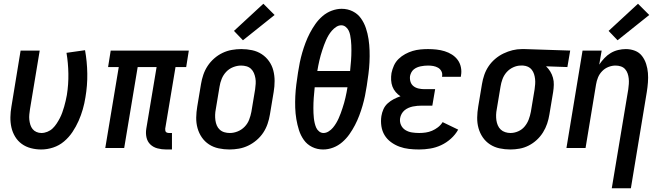

<svg xmlns="http://www.w3.org/2000/svg" viewBox="-20 -790 3540 1025"><path d="M200 8Q172 8 145 1Q118 -6 96.5 -21.5Q75 -37 61 -60Q47 -83 41 -109.5Q35 -136 35.5 -164.5Q36 -193 41 -221L90 -520H192L140 -207Q138 -193 136.5 -179Q135 -165 136.5 -151Q138 -137 142 -124Q146 -111 154 -101Q162 -91 174.5 -85.5Q187 -80 201 -80Q217 -80 233 -86.5Q249 -93 261 -104.5Q273 -116 282.5 -130.5Q292 -145 299.5 -159.5Q307 -174 312.5 -189.5Q318 -205 322.5 -220.5Q327 -236 330.5 -251.5Q334 -267 337 -283Q346 -340 345 -397Q344 -454 335 -508L434 -522Q445 -461 446 -397.5Q447 -334 436 -270Q431 -238 422 -206.5Q413 -175 399.5 -144.5Q386 -114 367 -85.5Q348 -57 322 -35Q296 -13 264 -2.5Q232 8 200 8Z M867 8Q843 8 820.5 2Q798 -4 782.5 -19Q767 -34 762 -56.5Q757 -79 761 -103L816 -432H715L643 0H542L614 -432H557L571 -520H988L974 -432H917L862 -103Q862 -98 862.5 -93.5Q863 -89 865.5 -86Q868 -83 872.5 -81.5Q877 -80 881 -80H898V8Z M1205 8Q1176 8 1147.5 2Q1119 -4 1096 -19Q1073 -34 1057.5 -56.5Q1042 -79 1034.5 -106Q1027 -133 1027.5 -162.5Q1028 -192 1033 -221L1053 -341Q1057 -366 1065.5 -391Q1074 -416 1088.5 -438Q1103 -460 1123.5 -478Q1144 -496 1168 -507.5Q1192 -519 1217.5 -523.5Q1243 -528 1268 -528Q1298 -528 1326 -522Q1354 -516 1377 -501Q1400 -486 1416 -463.5Q1432 -441 1439 -414Q1446 -387 1446 -357.5Q1446 -328 1441 -299L1421 -179Q1417 -154 1408.5 -129Q1400 -104 1385.5 -82Q1371 -60 1350 -42Q1329 -24 1305 -12.5Q1281 -1 1255.5 3.5Q1230 8 1205 8ZM1207 -80Q1228 -80 1249 -88.5Q1270 -97 1286 -113.5Q1302 -130 1310 -151Q1318 -172 1322 -193L1342 -313Q1344 -328 1345 -343Q1346 -358 1343.5 -372.5Q1341 -387 1335.5 -400Q1330 -413 1320 -422.5Q1310 -432 1296 -436Q1282 -440 1267 -440Q1246 -440 1224.5 -431.5Q1203 -423 1187.5 -406.5Q1172 -390 1163.5 -369Q1155 -348 1152 -327L1132 -207Q1129 -192 1128.5 -177Q1128 -162 1130 -147.5Q1132 -133 1137.5 -120Q1143 -107 1153.5 -97.5Q1164 -88 1178 -84Q1192 -80 1207 -80ZM1277 -575 1229 -625 1386 -770 1446 -710Z M1705 8Q1673 8 1646 -5.5Q1619 -19 1602 -43Q1585 -67 1576 -95.5Q1567 -124 1562 -154Q1557 -184 1556 -215Q1555 -246 1556.5 -277Q1558 -308 1562 -339.5Q1566 -371 1571 -403Q1575 -430 1580.5 -456.5Q1586 -483 1593.5 -509Q1601 -535 1611 -561.5Q1621 -588 1634 -613Q1647 -638 1663.5 -661.5Q1680 -685 1702 -704Q1724 -723 1751 -733Q1778 -743 1804 -743Q1836 -743 1863 -729.5Q1890 -716 1907 -692Q1924 -668 1933.5 -639.5Q1943 -611 1947.5 -581Q1952 -551 1953 -520Q1954 -489 1952.5 -458Q1951 -427 1947 -395.5Q1943 -364 1938 -332Q1934 -305 1928.5 -278.5Q1923 -252 1915.5 -226Q1908 -200 1898 -173.5Q1888 -147 1875 -122Q1862 -97 1845.5 -73.5Q1829 -50 1807 -31Q1785 -12 1758.5 -2Q1732 8 1705 8ZM1674 -411H1849Q1850 -425 1851.5 -439Q1853 -453 1854 -466.5Q1855 -480 1855.5 -494Q1856 -508 1856 -521.5Q1856 -535 1855.5 -548.5Q1855 -562 1853.5 -575.5Q1852 -589 1849.5 -602Q1847 -615 1841.5 -626.5Q1836 -638 1825.5 -646.5Q1815 -655 1802 -655Q1788 -655 1775 -646.5Q1762 -638 1752 -626.5Q1742 -615 1734.5 -602.5Q1727 -590 1721 -576.5Q1715 -563 1710 -549.5Q1705 -536 1700.5 -522Q1696 -508 1692 -494.5Q1688 -481 1685 -467Q1682 -453 1679 -439Q1676 -425 1674 -411ZM1707 -80Q1721 -80 1734.5 -88.5Q1748 -97 1757.5 -108.5Q1767 -120 1774.5 -132.5Q1782 -145 1788 -158.5Q1794 -172 1799 -185.5Q1804 -199 1808.5 -213Q1813 -227 1817 -240.5Q1821 -254 1824 -268Q1827 -282 1830 -296Q1833 -310 1835 -324H1660Q1659 -310 1657.5 -296Q1656 -282 1655 -268.5Q1654 -255 1653.5 -241Q1653 -227 1653 -213.5Q1653 -200 1653.5 -186.5Q1654 -173 1655.5 -159.5Q1657 -146 1660 -133Q1663 -120 1668 -108.5Q1673 -97 1683.5 -88.5Q1694 -80 1707 -80Z M2218 8Q2190 8 2163.5 5Q2137 2 2112.5 -7Q2088 -16 2067 -31.5Q2046 -47 2033 -68.5Q2020 -90 2016 -116.5Q2012 -143 2016 -170Q2019 -189 2027 -207Q2035 -225 2050 -238.5Q2065 -252 2082.5 -261Q2100 -270 2118 -276Q2104 -285 2092.5 -298.5Q2081 -312 2075 -328Q2069 -344 2068 -362.5Q2067 -381 2070 -400Q2074 -420 2083 -440Q2092 -460 2108 -475.5Q2124 -491 2143.5 -501.5Q2163 -512 2183 -518Q2203 -524 2224 -526Q2245 -528 2265 -528Q2288 -528 2310.5 -525.5Q2333 -523 2354 -516.5Q2375 -510 2393 -498.5Q2411 -487 2423.5 -470Q2436 -453 2440.5 -431Q2445 -409 2441 -387Q2441 -385 2440.5 -383Q2440 -381 2440 -380H2340Q2340 -380 2340 -381Q2340 -382 2340 -382Q2343 -397 2336.5 -409.5Q2330 -422 2318.5 -428.5Q2307 -435 2293.5 -437.5Q2280 -440 2265 -440Q2255 -440 2245.5 -439Q2236 -438 2226 -436Q2216 -434 2206.5 -430Q2197 -426 2189 -419.5Q2181 -413 2176 -403.5Q2171 -394 2169 -384Q2167 -368 2171.5 -353.5Q2176 -339 2187.5 -330Q2199 -321 2214.5 -317.5Q2230 -314 2246 -314H2303L2288 -226H2231Q2220 -226 2208 -225Q2196 -224 2184 -221.5Q2172 -219 2160.5 -214Q2149 -209 2139.5 -201Q2130 -193 2124 -182Q2118 -171 2116 -159Q2113 -139 2121 -122Q2129 -105 2144.5 -95.5Q2160 -86 2179 -83Q2198 -80 2218 -80Q2235 -80 2252.5 -82.5Q2270 -85 2286.5 -92Q2303 -99 2318 -110.5Q2333 -122 2343 -138L2426 -98Q2411 -71 2387 -49.5Q2363 -28 2335 -15Q2307 -2 2277 3Q2247 8 2218 8Z M2705 8Q2675 8 2647 2Q2619 -4 2596 -19Q2573 -34 2557.5 -56.5Q2542 -79 2534.5 -106Q2527 -133 2527.5 -162.5Q2528 -192 2533 -221L2553 -341Q2557 -366 2565.5 -390.5Q2574 -415 2588.5 -436.5Q2603 -458 2623.5 -475.5Q2644 -493 2668 -504.5Q2692 -516 2716.5 -522Q2741 -528 2766 -528Q2770 -528 2773.5 -528Q2777 -528 2781 -528L3024 -520L3009 -432L2895 -436Q2908 -424 2917.5 -408.5Q2927 -393 2932 -375Q2937 -357 2936.5 -337.5Q2936 -318 2933 -299L2913 -179Q2909 -154 2901 -130Q2893 -106 2879 -83.5Q2865 -61 2845.5 -43Q2826 -25 2802.5 -13Q2779 -1 2754 3.5Q2729 8 2705 8ZM2705 -80Q2726 -80 2746.5 -89Q2767 -98 2781 -115Q2795 -132 2802.5 -152Q2810 -172 2814 -193L2834 -313Q2836 -327 2837 -341Q2838 -355 2836.5 -368.5Q2835 -382 2831 -394.5Q2827 -407 2819 -417.5Q2811 -428 2799 -433.5Q2787 -439 2773 -440H2767Q2765 -440 2763.5 -440Q2762 -440 2760 -440Q2740 -440 2719.5 -430.5Q2699 -421 2684.5 -404.5Q2670 -388 2662.5 -367.5Q2655 -347 2652 -327L2632 -207Q2629 -192 2628.5 -177Q2628 -162 2630 -148Q2632 -134 2637.5 -121Q2643 -108 2653 -98.5Q2663 -89 2677 -84.5Q2691 -80 2705 -80Z M3246 215 3334 -313Q3336 -327 3337 -342Q3338 -357 3336.5 -371Q3335 -385 3330.5 -398Q3326 -411 3317 -421Q3308 -431 3294.5 -435.5Q3281 -440 3266 -440Q3247 -440 3228 -432.5Q3209 -425 3194.5 -410Q3180 -395 3172.5 -376.5Q3165 -358 3162 -339L3106 0H3004L3090 -520H3192L3179 -445Q3191 -463 3206.5 -479.5Q3222 -496 3240.5 -507Q3259 -518 3280 -523Q3301 -528 3321 -528Q3347 -528 3370 -519Q3393 -510 3407.5 -491Q3422 -472 3429.5 -448.5Q3437 -425 3439 -400.5Q3441 -376 3439 -350Q3437 -324 3433 -299L3348 215ZM3277 -575 3229 -625 3386 -770 3446 -710Z"/></svg>

Font: Iosevka SS04 Semibold
Style: Italic
Weight: 600
Italic angle: -9°
Monospace: yes
Designer: Belleve Invis
Foundry: Belleve Invis
Version: Version 19.0.0; ttfautohint (v1.8.4)